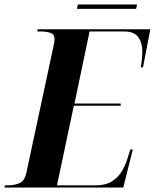

<svg xmlns="http://www.w3.org/2000/svg" viewBox="-50 -846 698 866"><path d="M-30 0 -28 -10H-14Q15 -10 38 -20Q61 -30 69 -67L192 -641Q194 -649 195 -656.5Q196 -664 196 -670Q196 -691 178.5 -697.5Q161 -704 133 -704H118L120 -714H628L595 -542H585Q588 -559 590 -579Q592 -599 592 -614Q592 -653 573.5 -678.5Q555 -704 511 -704H354L286 -379H495L494 -369H283L207 -10H381Q425 -10 452.5 -26.5Q480 -43 496.5 -69Q513 -95 522 -122L538 -172H549L506 0ZM297 -806 301 -826H568L564 -806Z"/></svg>

Font: Noto Serif Display SemiCondensed
Style: Bold Italic
Weight: 700
Width: 4
Italic angle: -12°
Designer: Monotype Design Team
Foundry: Monotype Imaging Inc.
Version: Version 2.009